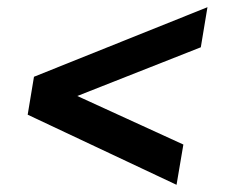

<svg xmlns="http://www.w3.org/2000/svg" viewBox="-20 -542 640 534"><path d="M57 -223 74.5 -328.5 557 -522 538.5 -410.5 195 -275 490 -140 471 -28Z"/></svg>

Font: JuliaMono Medium
Style: Italic
Weight: 500
Italic angle: -9°
Monospace: yes
Designer: cormullion
Foundry: corm
Version: Version 0.054; ttfautohint (v1.8.4)